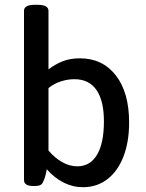

<svg xmlns="http://www.w3.org/2000/svg" viewBox="-20 -773 609 800"><path d="M175 -68Q169 -33 159 -14Q155 -5 147 -1.5Q139 2 124 2H118Q80 2 80 -23V-728Q80 -753 125 -753H136Q182 -753 182 -728V-484Q211 -506 242 -518Q273 -530 313 -530Q407 -530 462.5 -459Q518 -388 518 -262Q518 -182 494.5 -121Q471 -60 427.5 -26.5Q384 7 326 7Q283 7 244.5 -12.5Q206 -32 175 -68ZM413 -267Q413 -353 382 -398Q351 -443 290 -443Q261 -443 232.5 -433.5Q204 -424 182 -406V-146Q208 -115 239 -97.5Q270 -80 302 -80Q356 -80 384.5 -128.5Q413 -177 413 -267Z"/></svg>

Font: Asap-Medium
Style: Regular
Weight: 500
Designer: Pablo Cosgaya
Foundry: Omnibus-Type
Version: Version 2.000; ttfautohint (v1.8)